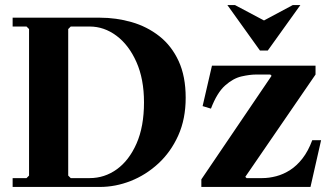

<svg xmlns="http://www.w3.org/2000/svg" viewBox="-20 -740 1315 760"><path d="M375 -670Q440 -670 501 -652.5Q562 -635 610.5 -597Q659 -559 687 -498.5Q715 -438 715 -353Q715 -269 685.5 -203.5Q656 -138 606.5 -92.5Q557 -47 497 -23.5Q437 0 375 0H30V-35H85L95 -45V-625L85 -635H30V-670ZM335 -35Q394 -35 442.5 -70Q491 -105 520.5 -172Q550 -239 550 -335Q550 -427 520 -494.5Q490 -562 441 -598.5Q392 -635 335 -635H260L250 -625V-45L260 -35ZM777 0V-30L1055 -440L1050 -445H994Q969 -445 936 -437.5Q903 -430 871 -401.5Q839 -373 815 -310L782 -320L819 -480H1229V-445L951 -40L956 -35H1018Q1045 -35 1073.5 -42.5Q1102 -50 1128.5 -67Q1155 -84 1177.5 -113Q1200 -142 1216 -185H1251L1209 0ZM1009 -540 880 -720H910L1025 -659L1139 -720H1169L1040 -540Z"/></svg>

Font: Brygada 1918
Style: Bold
Weight: 700
Designer: Mateusz Machalski | Borys Kosmynka | Przemek Hoffer
Foundry: NIEPODLEGLA 2018
Version: Version 3.006